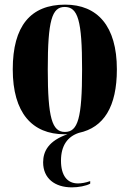

<svg xmlns="http://www.w3.org/2000/svg" viewBox="-20 -569 559 828"><path d="M258 10C263 10 267 10 271 10C190 38 166 83 166 131C166 200 216 239 290 239C318 239 351 233 369 223V212C349 219 331 222 316 222C270 222 243 188 243 124C243 58 272 20 320 4C428 -19 484 -109 484 -270C484 -457 400 -549 261 -549C112 -549 35 -457 35 -270C35 -82 119 10 258 10ZM260 0C205 0 186 -59 186 -270C186 -481 204 -539 259 -539C316 -539 334 -481 334 -270C334 -59 316 0 260 0Z"/></svg>

Font: Noto Serif Display ExtraCondensed ExtraBold
Style: Regular
Weight: 800
Width: 2
Designer: Monotype Design Team
Foundry: Monotype Imaging Inc.
Version: Version 2.009